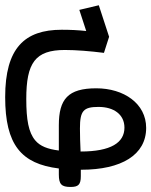

<svg xmlns="http://www.w3.org/2000/svg" viewBox="-19 -435 588 746"><g transform="rotate(90 275.0 -62.0)"><path d="M279.3 211.9C464.8 211.9 538.6 149.4 556.6 3.4H580.1C618.2 3.4 628.4 -7.3 628.4 -42C628.4 -71.8 620.1 -82 586.4 -82H561.5C561.5 -82.5 561.5 -83.5 561.5 -84C561.5 -239.7 503.9 -335.9 398.9 -335.9C304.2 -335.9 245.1 -249 245.1 -142.1C245.1 -32.2 287.1 3.4 388.7 3.4H486.8C481.4 46.4 470.2 76.2 447.3 95.2C416.5 121.1 367.2 129.9 286.6 129.9C146 129.9 96.2 95.2 96.2 -20C96.2 -64 100.6 -117.7 107.4 -171.9L44.9 -191.9L-77.6 -151.9L-59.6 -76.2L22.5 -103C19 -71.3 17.6 -41 17.6 -7.8C17.6 136.2 88.4 211.9 279.3 211.9ZM490.7 -81.1C460 -79.6 428.7 -78.6 401.4 -78.6C332.5 -78.6 317.4 -91.8 317.4 -150.9C317.4 -210 346.7 -251.5 397.9 -251.5C456.1 -251.5 490.7 -199.2 490.7 -81.1Z"/></g></svg>

Font: Cascadia Mono PL SemiLight
Style: Regular
Weight: 350
Monospace: yes
Designer: Aaron Bell
Foundry: Saja Typeworks
Version: Version 2404.023